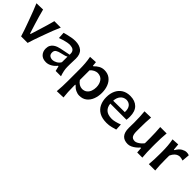

<svg xmlns="http://www.w3.org/2000/svg" viewBox="202 -1677 3014 3014"><g transform="rotate(45 1709.5 -170.0)"><path d="M215.8 0Q200.7 -50.8 182.9 -102.8Q165 -154.8 147 -203.6L112.3 -298.8Q90.3 -358.4 67.4 -418.7Q44.4 -479 18.6 -538.1L162.1 -542Q177.7 -479 195.8 -416.7Q213.9 -354.5 233.4 -291L283.7 -131.8H294.9L344.7 -291.5Q364.7 -355.5 382.6 -416.7Q400.4 -478 416 -538.1H559.1Q531.7 -478.5 508.5 -417.7Q485.4 -356.9 463.4 -297.4L428.7 -201.7Q410.2 -150.4 393.1 -100.6Q376 -50.8 360.8 0Z M777.8 12.2Q702.1 12.2 662.8 -30.8Q623.5 -73.7 623.5 -136.7Q623.5 -181.6 640.1 -211.2Q656.7 -240.7 682.9 -259Q709 -277.3 738.3 -287.4Q767.6 -297.4 792.5 -302.2L959 -335.9Q960.9 -382.8 946.3 -407Q931.6 -431.2 904.3 -439.9Q877 -448.7 840.3 -448.7Q826.2 -448.7 796.1 -443.1Q766.1 -437.5 728.5 -427Q690.9 -416.5 653.8 -401.4L647.9 -511.7Q673.8 -518.6 710.9 -528.1Q748 -537.6 789.8 -544.9Q831.5 -552.2 870.1 -552.2Q962.4 -552.2 1016.8 -507.1Q1071.3 -461.9 1071.3 -360.8Q1071.3 -335.9 1069.3 -298.6Q1067.4 -261.2 1067.4 -228.5V-172.9Q1067.4 -96.7 1101.6 0H983.4L962.4 -84H952.1Q922.4 -43.9 874.8 -15.9Q827.1 12.2 777.8 12.2ZM826.2 -85.4Q855 -85.4 893.8 -105.7Q932.6 -126 955.6 -166L956.1 -290Q944.3 -283.2 921.6 -274.9Q898.9 -266.6 838.9 -253.4Q798.8 -245.6 768.3 -226.6Q737.8 -207.5 737.8 -165.5Q737.8 -122.6 763.4 -104Q789.1 -85.4 826.2 -85.4Z M1220.2 211.9Q1225.6 153.3 1228 95.9Q1230.5 38.6 1230.5 -27.8V-289.1Q1230.5 -349.6 1225.6 -412.4Q1220.7 -475.1 1208.5 -538.1L1332.5 -544.9L1339.8 -470.7H1351.1Q1381.8 -504.9 1423.8 -528.6Q1465.8 -552.2 1516.1 -552.2Q1588.9 -552.2 1639.2 -515.1Q1689.5 -478 1715.3 -414.3Q1741.2 -350.6 1741.2 -270.5Q1741.2 -195.3 1716.8 -130.6Q1692.4 -65.9 1643.1 -26.4Q1593.8 13.2 1518.1 13.2Q1478 13.2 1437 -6.3Q1396 -25.9 1361.3 -64.9H1352.1V-22Q1352.1 40 1354.7 94.5Q1357.4 148.9 1364.3 207.5ZM1476.1 -92.8Q1525.4 -94.2 1556.4 -119.1Q1587.4 -144 1602.3 -183.8Q1617.2 -223.6 1617.2 -269.5Q1617.2 -341.8 1582 -392.3Q1546.9 -442.9 1474.6 -445.3Q1443.4 -444.8 1410.6 -429Q1377.9 -413.1 1352.1 -382.3V-168Q1402.3 -95.2 1476.1 -92.8Z M2124.5 13.2Q2024.4 13.2 1960.4 -23.4Q1896.5 -60.1 1866 -124.3Q1835.4 -188.5 1835.4 -271.5Q1835.4 -353.5 1865 -416.7Q1894.5 -480 1951.4 -516.1Q2008.3 -552.2 2089.8 -552.2Q2195.8 -552.2 2255.9 -492.9Q2315.9 -433.6 2315.9 -317.4Q2315.9 -295.9 2314.7 -278.6Q2313.5 -261.2 2311 -244.1H1952.6Q1958.5 -171.9 2003.7 -130.9Q2048.8 -89.8 2138.7 -89.8Q2169.4 -89.8 2214.6 -101.3Q2259.8 -112.8 2301.3 -129.9L2306.6 -21.5Q2273.9 -12.2 2227.5 0.5Q2181.2 13.2 2124.5 13.2ZM2208 -310.5Q2211.4 -384.8 2180.7 -424.6Q2149.9 -464.4 2091.3 -466.8Q2030.3 -464.4 1993.4 -421.9Q1956.5 -379.4 1952.1 -308.1Z M2593.3 13.2Q2426.8 13.2 2426.8 -178.7Q2426.8 -213.9 2427.7 -240.5Q2428.7 -267.1 2428.7 -293.9Q2428.7 -366.7 2425.8 -423.1Q2422.9 -479.5 2417.5 -538.1L2559.6 -542Q2554.7 -483.4 2552.5 -427Q2550.3 -370.6 2550.3 -308.6V-225.1Q2550.3 -161.6 2570.1 -129.4Q2589.8 -97.2 2641.1 -97.2Q2659.7 -97.2 2684.3 -109.4Q2709 -121.6 2733.6 -142.3Q2758.3 -163.1 2776.4 -188V-308.6Q2776.4 -370.6 2773.7 -425Q2771 -479.5 2766.6 -538.1H2908.7Q2903.3 -479.5 2900.6 -423.1Q2897.9 -366.7 2897.9 -293.9V-235.4Q2897.9 -168.5 2900.1 -113.5Q2902.3 -58.6 2907.7 0H2793.5L2787.1 -91.8H2774.9Q2753.9 -66.4 2723.9 -42.2Q2693.8 -18.1 2659.9 -2.4Q2626 13.2 2593.3 13.2Z M3051.8 0Q3057.1 -58.6 3059.6 -113.5Q3062 -168.5 3062 -235.4V-289.1Q3062 -349.6 3057.1 -412.4Q3052.2 -475.1 3040 -538.1L3159.7 -544.9L3168.9 -438.5H3179.7Q3218.3 -504.4 3261.2 -528.3Q3304.2 -552.2 3338.9 -552.2Q3352.5 -552.2 3367.9 -549.8Q3383.3 -547.4 3397 -542L3386.2 -413.6Q3368.7 -419.4 3349.6 -423.8Q3330.6 -428.2 3316.4 -428.2Q3298.8 -428.2 3275.9 -420.7Q3252.9 -413.1 3228.8 -390.1Q3204.6 -367.2 3183.6 -321.3V-229.5Q3183.6 -167 3185.8 -112.8Q3188 -58.6 3193.4 0Z"/></g></svg>

Font: Pinar SemiBold
Style: Regular
Weight: 600
Designer: Amin Abedi
Version: Version 3.000